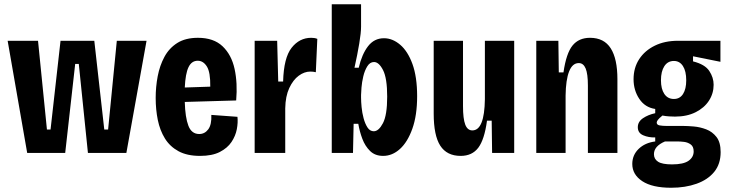

<svg xmlns="http://www.w3.org/2000/svg" viewBox="-20 -720 3436 904"><path d="M108 0 16 -528H159L201 -110H218L265 -528H424L471 -110H489L530 -528H670L575 0H394L351 -419H334L287 0Z M922 14Q861 14 820.5 -8Q780 -30 756.5 -68Q733 -106 723 -155Q713 -204 713 -259Q713 -311 722.5 -361Q732 -411 754 -452Q776 -493 814.5 -517.5Q853 -542 912 -542Q986 -542 1028 -502Q1070 -462 1084.5 -395.5Q1099 -329 1092 -247L850 -240Q852 -167 867 -128Q882 -89 918 -89Q944 -89 960.5 -111Q977 -133 975 -179L1098 -170Q1101 -143 1095 -111.5Q1089 -80 1070 -51.5Q1051 -23 1015 -4.5Q979 14 922 14ZM911 -434Q882 -434 867.5 -403.5Q853 -373 850 -308L970 -312Q971 -380 954 -407Q937 -434 911 -434Z M1179 0V-528H1285L1290 -336H1313Q1316 -448 1353 -495Q1390 -542 1445 -542Q1452 -542 1459.5 -541Q1467 -540 1474 -537L1467 -380Q1455 -383 1441 -383Q1413 -383 1386.5 -363.5Q1360 -344 1342 -305.5Q1324 -267 1323 -210V0Z M1784 14Q1746 14 1722.5 -9Q1699 -32 1686 -66.5Q1673 -101 1667 -137H1645L1642 0H1542V-700H1680V-594Q1680 -566 1671.5 -515Q1663 -464 1649 -401H1669Q1684 -465 1713 -502.5Q1742 -540 1788 -540Q1828 -540 1864 -509.5Q1900 -479 1922 -418.5Q1944 -358 1944 -267Q1944 -177 1921.5 -114Q1899 -51 1863 -18.5Q1827 14 1784 14ZM1740 -102Q1763 -102 1783 -140Q1803 -178 1803 -265Q1803 -352 1783.5 -390Q1764 -428 1741 -428Q1722 -428 1709.5 -408Q1697 -388 1690.5 -360.5Q1684 -333 1682 -308Q1680 -283 1680 -273V-260Q1680 -242 1682.5 -215.5Q1685 -189 1692 -163Q1699 -137 1710.5 -119.5Q1722 -102 1740 -102Z M2149 14Q2084 14 2053 -34Q2022 -82 2022 -185V-528H2160V-220Q2160 -161 2170.5 -133.5Q2181 -106 2204 -106Q2261 -106 2263 -253V-528H2401V0H2297L2295 -152H2273Q2261 -63 2232 -24.5Q2203 14 2149 14Z M2505 0V-528H2609L2611 -379H2633Q2646 -469 2675.5 -505.5Q2705 -542 2758 -542Q2824 -542 2855.5 -492.5Q2887 -443 2887 -347V0H2748V-317Q2748 -372 2737.5 -397.5Q2727 -423 2705 -423Q2675 -423 2659.5 -383.5Q2644 -344 2643 -270V0Z M3140 164Q3051 164 3004 133Q2957 102 2957 52Q2957 10 2987 -19Q3017 -48 3065 -54V-73Q3034 -72 3008.5 -83Q2983 -94 2983 -121Q2983 -147 3007.5 -163.5Q3032 -180 3065 -187V-207Q3017 -214 2990 -254.5Q2963 -295 2963 -347Q2963 -401 2989.5 -441.5Q3016 -482 3063 -505Q3110 -528 3172 -528H3372V-429L3243 -455V-431Q3299 -417 3319.5 -386Q3340 -355 3340 -321Q3340 -280 3318 -246Q3296 -212 3255 -191.5Q3214 -171 3158 -171Q3147 -171 3130.5 -172Q3114 -173 3099 -176Q3083 -163 3077.5 -155.5Q3072 -148 3072 -143Q3072 -132 3086 -129.5Q3100 -127 3120 -127H3198Q3217 -127 3246.5 -124.5Q3276 -122 3305 -111Q3334 -100 3353.5 -75Q3373 -50 3373 -4Q3373 52 3343 89Q3313 126 3260 145Q3207 164 3140 164ZM3153 -254Q3181 -254 3196 -277.5Q3211 -301 3211 -342Q3211 -385 3195.5 -409Q3180 -433 3153 -433Q3124 -433 3108 -408.5Q3092 -384 3092 -342Q3092 -301 3108 -277.5Q3124 -254 3153 -254ZM3144 54Q3198 54 3222 37Q3246 20 3246 -7Q3246 -30 3232 -40Q3218 -50 3200.5 -52Q3183 -54 3171 -54H3111Q3059 -32 3059 6Q3059 29 3078.5 41.5Q3098 54 3144 54Z"/></svg>

Font: Bricolage Grotesque 12pt Condensed Bricolage Grotesque 10pt Condensed Regular
Style: Bold
Weight: 700
Width: 3
Designer: Mathieu Triay
Foundry: Atelier Triay
Version: Version 1.001; ttfautohint (v1.8.4.7-5d5b);gftools[0.9.33.de